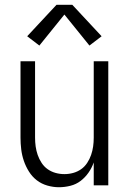

<svg xmlns="http://www.w3.org/2000/svg" viewBox="-20 -777 540 805"><path d="M227 8Q203 8 178.5 1Q154 -6 134.5 -21Q115 -36 101.5 -57.5Q88 -79 80 -102.5Q72 -126 69 -150.5Q66 -175 66 -200V-520H127V-200Q127 -181 129.5 -163Q132 -145 138 -127.5Q144 -110 154.5 -94Q165 -78 180 -67.5Q195 -57 213 -52Q231 -47 250 -47Q269 -47 287 -52Q305 -57 320 -67.5Q335 -78 345.5 -94Q356 -110 362 -127.5Q368 -145 370.5 -163Q373 -181 373 -200V-520H434V0H373V-96Q365 -73 351 -53Q337 -33 318 -18.5Q299 -4 275 2Q251 8 227 8ZM145 -586 94 -625 217 -757H283L406 -625L355 -586L250 -716Z"/></svg>

Font: Iosevka SS04 Light
Style: Regular
Weight: 300
Monospace: yes
Designer: Belleve Invis
Foundry: Belleve Invis
Version: Version 19.0.0; ttfautohint (v1.8.4)